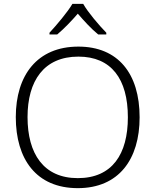

<svg xmlns="http://www.w3.org/2000/svg" viewBox="-20 -967 808 997"><path d="M412 -947H356C331 -904 274 -837 237 -797V-788H277C313 -818 352 -859 384 -896C416 -859 454 -817 490 -788H532V-797C494 -836 436 -904 412 -947ZM705 -358C705 -585 593 -725 387 -725C173 -725 62 -576 62 -359C62 -141 168 10 384 10C597 10 705 -140 705 -358ZM123 -359C123 -547 208 -673 387 -673C558 -673 644 -557 644 -358C644 -167 563 -42 384 -42C206 -42 123 -169 123 -359Z"/></svg>

Font: Noto Sans Malayalam Light
Style: Regular
Weight: 300
Designer: Jelle Bosma - Monotype Design Team
Foundry: Monotype Imaging Inc.
Version: Version 2.104